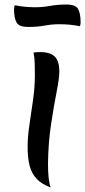

<svg xmlns="http://www.w3.org/2000/svg" viewBox="-20 -813 376 848"><path d="M192 -88Q192 -52 195 -25.5Q198 1 204 15Q165 1 142.5 -22.5Q120 -46 111 -80.5Q102 -115 102 -164Q102 -208 110 -262Q118 -316 126 -372Q134 -428 134 -479Q134 -505 133.5 -530.5Q133 -556 128 -581Q135 -582 143 -582.5Q151 -583 157 -583Q202 -583 222 -563Q242 -543 242 -497Q242 -468 230 -407Q218 -346 205.5 -264Q193 -182 192 -88ZM104 -694Q64 -694 53 -714Q42 -734 42 -772Q42 -777 43 -781Q44 -785 45 -790Q69 -785 91 -783Q113 -781 135 -781Q169 -781 201.5 -787Q234 -793 274 -793Q314 -793 325 -773Q336 -753 336 -715Q336 -711 335.5 -706.5Q335 -702 333 -697Q309 -702 287.5 -704Q266 -706 243 -706Q209 -706 177 -700Q145 -694 104 -694Z"/></svg>

Font: Merienda
Style: Regular
Weight: 400
Designer: Eduardo Rodriguez Tunni
Foundry: Eduardo Rodriguez Tunni
Version: Version 2.001